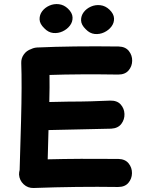

<svg xmlns="http://www.w3.org/2000/svg" viewBox="-20 -936 711 958"><path d="M148 2Q366 -6 569 -3Q603 -3 620.5 -23.5Q638 -44 638.5 -71.5Q639 -99 622 -120.5Q605 -142 571 -143Q374 -145 218 -141Q219 -192 222 -287Q242 -288 358 -290Q474 -292 535 -294Q569 -296 585.5 -318Q602 -340 601 -367.5Q600 -395 582 -415Q564 -435 529 -434Q484 -432 433.5 -430.5Q383 -429 322 -429Q261 -428 226 -427Q228 -502 227 -562Q375 -567 570 -564Q604 -564 621.5 -584.5Q639 -605 639.5 -632.5Q640 -660 623 -681.5Q606 -703 572 -704Q341 -707 165 -699Q149 -698 135 -691Q113 -684 99 -664.5Q85 -645 86 -621Q90 -518 85 -330Q79 -141 78 -88Q75 -77 75 -65Q77 -36 98 -16.5Q119 3 148 2ZM319 -893Q299 -912 274 -915Q249 -918 226.5 -908Q204 -898 190.5 -880Q177 -862 177.5 -839.5Q178 -817 201 -795Q221 -774 245.5 -771.5Q270 -769 292.5 -779.5Q315 -790 329 -808.5Q343 -827 342 -849.5Q341 -872 319 -893ZM526 -888Q506 -907 481 -910Q456 -913 433.5 -903Q411 -893 397.5 -875Q384 -857 384.5 -834.5Q385 -812 408 -790Q428 -769 452.5 -766.5Q477 -764 499.5 -774.5Q522 -785 536 -803.5Q550 -822 549 -844.5Q548 -867 526 -888Z"/></svg>

Font: Balsamiq Sans
Style: Bold
Weight: 700
Designer: Michael Angeles
Foundry: Balsamiq SRL
Version: Version 1.020; ttfautohint (v1.8.4.7-5d5b);gftools[0.9.26]